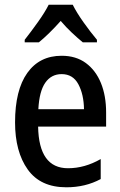

<svg xmlns="http://www.w3.org/2000/svg" viewBox="-20 -786 511 816"><path d="M242 -549Q303 -549 345 -518Q387 -487 409 -433Q431 -379 431 -308V-248H142Q145 -71 269 -71Q340 -71 408 -110V-25Q343 10 262 10Q152 10 98 -65.5Q44 -141 44 -266Q44 -403 96 -476Q148 -549 242 -549ZM242 -471Q198 -471 172.5 -434.5Q147 -398 143 -322H337Q336 -385 313 -428Q290 -471 242 -471ZM289 -766Q306 -732 335.5 -690.5Q365 -649 392 -617V-606H332Q310 -624 285.5 -647Q261 -670 238 -697Q214 -670 189.5 -646Q165 -622 145 -606H85V-617Q111 -650 141 -692Q171 -734 187 -766Z"/></svg>

Font: Noto Sans Gurmukhi Condensed Medium
Style: Regular
Weight: 500
Width: 3
Designer: Jelle Bosma - Monotype Design Team
Foundry: Monotype Imaging Inc.
Version: Version 2.004; ttfautohint (v1.8.4.7-5d5b)